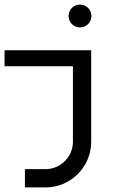

<svg xmlns="http://www.w3.org/2000/svg" viewBox="-20 -620 539 840"><path d="M280 -550C280 -522.4 302.4 -500 330 -500C357.6 -500 380 -522.4 380 -550C380 -577.6 357.6 -600 330 -600C302.4 -600 280 -577.6 280 -550ZM89 120V200H179C289.4 200 379 110.4 379 0V-400H0V-330H299V0C299 66.2 245.2 120 179 120Z"/></svg>

Font: KetosagCBd
Style: Regular
Weight: 500
Designer: gluk
Foundry: gluk
Version: Version 00.0024